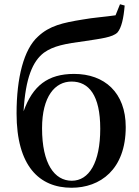

<svg xmlns="http://www.w3.org/2000/svg" viewBox="-20 -868 655 904"><path d="M318 -17C237 -17 178 -96 178 -264C178 -414 239 -484 317 -484C398 -484 452 -420 452 -262C452 -102 399 -17 318 -17ZM317 16C451 16 572 -69 572 -270C572 -432 472 -520 329 -520C205 -520 134 -464 91 -344C100 -501 134 -580 187 -620C232 -652 285 -662 383 -675C454 -686 510 -692 533 -715C552 -737 562 -782 567 -842L545 -848L524 -796C478 -789 418 -785 369 -776C276 -761 213 -747 159 -696C92 -636 58 -502 58 -334C58 -86 165 16 317 16Z"/></svg>

Font: GenKiMin2 TW SB
Style: Regular
Weight: 600
Version: Version 2.100;PS 2.1;hotconv 16.6.51;makeotf.lib2.5.65220 DE